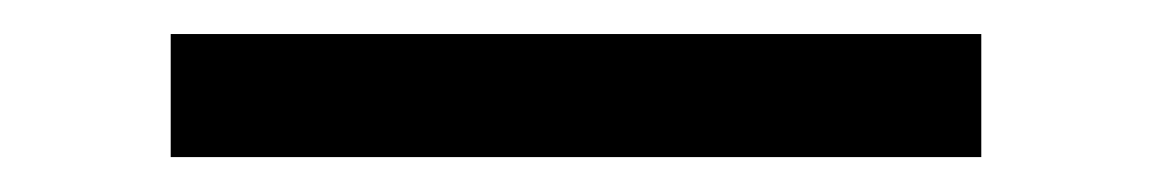

<svg xmlns="http://www.w3.org/2000/svg" viewBox="-20 30 660 110"><path d="M542.2 120H77.8V49.5H542.2Z"/></svg>

Font: Space Grotesk Variable Light
Style: Regular
Weight: 300
Designer: Florian Karsten
Foundry: Florian Karsten
Version: Version 2.000